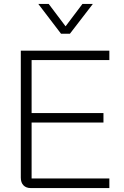

<svg xmlns="http://www.w3.org/2000/svg" viewBox="-20 -958 633 978"><path d="M86 -53V-700H537V-652H141V-382H507V-334H141V-49H537V0H137Q113 0 99.5 -14Q86 -28 86 -53ZM175 -938H228L314 -824L400 -938H453L336 -786H291Z"/></svg>

Font: Bai Jamjuree Light
Style: Regular
Weight: 300
Designer: Katatrad Aksorn Co.,Ltd.
Foundry: Cadson Demak Co.,Ltd.
Version: Version 1.000; ttfautohint (v1.6)